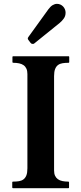

<svg xmlns="http://www.w3.org/2000/svg" viewBox="-20 -982 425 1002"><path d="M262.2 -92.8Q262.2 -76.2 267.3 -64.9Q272.5 -53.7 282 -46.9Q291.5 -40 305.4 -37.1Q319.3 -34.2 336.4 -34.2Q340.3 -34.2 340.3 -30.3V-3.9Q340.3 -2.4 339.8 -1.2Q339.4 0 336.4 0H47.9Q45.4 0 44.7 -1.5Q43.9 -2.9 43.9 -3.9V-30.3Q43.9 -31.2 44.7 -32.7Q45.4 -34.2 47.9 -34.2Q64.9 -34.2 78.9 -36.4Q92.8 -38.6 102.5 -45.9Q112.3 -53.2 117.7 -66.9Q123 -80.6 123 -104V-595.7Q123 -612.3 117.9 -623.5Q112.8 -634.8 103.3 -641.6Q93.8 -648.4 79.8 -651.4Q65.9 -654.3 48.8 -654.3Q44.9 -654.3 44.9 -658.2V-684.6Q44.9 -688.5 48.8 -688.5H337.4Q339.8 -688.5 340.6 -687Q341.3 -685.5 341.3 -684.6V-658.2Q341.3 -657.2 340.6 -655.8Q339.8 -654.3 337.4 -654.3Q320.3 -654.3 306.4 -652.1Q292.5 -649.9 282.7 -642.6Q272.9 -635.3 267.6 -621.6Q262.2 -607.9 262.2 -584.5V-92.8ZM128.9 -772.5Q127.4 -774.4 126.2 -776.4Q125 -778.3 125 -781.2Q125 -784.2 126.5 -786.1Q127.9 -788.1 128.9 -790L232.9 -934.1Q243.7 -948.7 254.9 -955.3Q266.1 -961.9 277.3 -961.9Q286.6 -961.9 294.9 -958.3Q303.2 -954.6 309.3 -948.2Q315.4 -941.9 318.8 -933.6Q322.3 -925.3 322.3 -916Q322.3 -897.9 312.5 -884.8Q302.7 -871.6 291.5 -862.3L159.7 -755.9Q156.7 -753.4 155.5 -753.2Q154.3 -752.9 150.9 -752.9Q146.5 -752.9 144.3 -754.2Q142.1 -755.4 139.6 -758.3Z"/></svg>

Font: Cardo
Style: Bold
Weight: 700
Designer: David J. Perry
Foundry: David J. Perry
Version: Version 1.0011